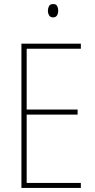

<svg xmlns="http://www.w3.org/2000/svg" viewBox="-20 -930 472 950"><path d="M380 0H86V-714H380V-689H112V-388H364V-363H112V-25H380ZM243 -910Q258 -910 263 -900Q268 -890 268 -878Q268 -863 262 -853.5Q256 -844 242 -844Q229 -844 223 -854Q217 -864 217 -877Q217 -889 222.5 -899.5Q228 -910 243 -910Z"/></svg>

Font: Noto Sans Devanagari UI Condensed Thin
Style: Regular
Weight: 100
Width: 3
Designer: Jelle Bosma - Monotype Design Team
Foundry: Monotype Imaging Inc.
Version: Version 2.004; ttfautohint (v1.8.4.7-5d5b)